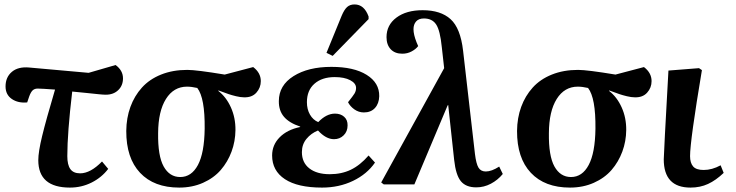

<svg xmlns="http://www.w3.org/2000/svg" viewBox="-20 -828 3304 862"><path d="M293.9 14.2Q151.9 14.2 151.9 -108.9Q151.9 -146 169.2 -217.3Q186.5 -288.6 227.1 -425.8Q166.5 -430.2 152.8 -430.2Q136.7 -431.2 127.4 -423.1Q118.2 -415 110.8 -394L102.1 -368.2Q61.5 -364.3 33.2 -383.5Q4.9 -402.8 4.9 -439.9Q4.9 -481.4 33.2 -505.4Q61.5 -529.3 110.8 -524.9L377.9 -501L499 -536.1Q532.2 -511.7 532.2 -476.1Q532.2 -443.8 510.7 -423.3Q489.3 -402.8 455.1 -402.8Q444.3 -402.8 424.6 -404.8Q404.8 -406.7 368.9 -410.6Q333 -414.6 304.2 -417Q282.2 -230.5 282.2 -127Q282.2 -87.9 295.9 -68.8Q309.6 -49.8 339.8 -49.8Q386.2 -49.8 438 -103L465.8 -69.8Q436.5 -31.2 391.4 -8.5Q346.2 14.2 293.9 14.2Z M784.7 14.2Q671.4 14.2 608.9 -52.2Q546.4 -118.7 546.9 -240.2Q547.4 -298.3 565.4 -347.9Q583.5 -397.5 617.2 -434.8Q650.9 -472.2 703.1 -493.2Q755.4 -514.2 820.8 -514.2Q861.8 -514.2 988.8 -493.2L1116.7 -526.9Q1150.9 -501 1150.9 -463.9Q1150.9 -434.1 1130.9 -411.9Q1110.8 -389.6 1074.7 -391.1Q1060.1 -391.1 1039.8 -396Q1019.5 -400.9 1006.3 -405.5Q993.2 -410.2 960.9 -421.9L960 -419.9Q995.6 -392.6 1016.6 -345.9Q1037.6 -299.3 1037.1 -244.1Q1036.6 -193.4 1019.5 -147.2Q1002.4 -101.1 971.2 -64.9Q939.9 -28.8 891.6 -7.3Q843.3 14.2 784.7 14.2ZM789.1 -33.2Q839.8 -33.2 868.7 -87.4Q897.5 -141.6 898.9 -250Q900.4 -388.7 865.7 -433.1Q839.8 -439 819.8 -439Q759.8 -439 725.1 -383.8Q690.4 -328.6 689.9 -230Q688.5 -127.9 714.8 -80.6Q741.2 -33.2 789.1 -33.2Z M1634.8 -742.2 1473.6 -577.1 1445.8 -590.8 1513.7 -756.8Q1525.4 -784.7 1538.3 -796.4Q1551.3 -808.1 1571.8 -808.1Q1615.2 -808.1 1634.8 -753.9ZM1425.8 14.2Q1316.4 14.2 1259 -23.7Q1201.7 -61.5 1201.7 -129.9Q1201.7 -177.2 1235.4 -211.4Q1269 -245.6 1327.6 -257.8V-259.8Q1278.8 -275.9 1255.1 -303.5Q1231.4 -331.1 1231.9 -374Q1231.9 -444.8 1297.9 -486.3Q1363.8 -527.8 1467.8 -527.8Q1568.8 -527.8 1626.2 -491.9Q1683.6 -456.1 1682.6 -396Q1681.6 -362.8 1663.3 -343Q1645 -323.2 1613.8 -323.2Q1590.3 -323.2 1571 -336.9Q1551.8 -350.6 1542.5 -369.1Q1564.9 -397 1571.8 -408.4Q1578.6 -419.9 1578.6 -433.1Q1578.6 -454.1 1552.2 -468Q1525.9 -481.9 1482.9 -481.9Q1425.8 -481.9 1391.8 -452.1Q1357.9 -422.4 1357.9 -369.1Q1357.9 -337.4 1371.6 -313.5Q1385.3 -289.6 1408.7 -279.8Q1445.3 -317.9 1483.9 -317.9Q1509.3 -317.9 1525.1 -303.7Q1541 -289.6 1540.5 -265.1Q1540.5 -237.8 1522.9 -220.5Q1505.4 -203.1 1479.5 -203.1Q1443.4 -203.1 1407.7 -242.2Q1376.5 -229.5 1356 -204.6Q1335.4 -179.7 1335.4 -145Q1335.4 -98.1 1368.9 -72Q1402.3 -45.9 1460.4 -45.9Q1513.2 -45.9 1554.9 -65.9Q1596.7 -85.9 1634.8 -129.9L1663.6 -98.1Q1627.4 -45.9 1564.7 -15.9Q1502 14.2 1425.8 14.2Z M2118.2 13.2Q2071.8 13.2 2049.1 -14.4Q2026.4 -42 2019 -109.9L1992.2 -356.9L1989.3 -354L1840.3 0H1703.1L1691.4 -8.8L1974.1 -522L1963.4 -617.2Q1956.1 -690.9 1938.2 -718Q1920.4 -745.1 1883.3 -745.1Q1859.9 -745.1 1848.1 -731.7Q1836.4 -718.3 1836.4 -696.8Q1836.4 -672.9 1850.1 -638.2L1857.4 -621.1Q1847.2 -607.4 1828.1 -597.2Q1809.1 -586.9 1786.1 -586.9Q1752.9 -586.9 1734.1 -606.9Q1715.3 -627 1715.3 -661.1Q1715.3 -715.8 1759.8 -749Q1804.2 -782.2 1877.4 -782.2Q1958.5 -782.2 2002.9 -741.9Q2047.4 -701.7 2059.1 -600.1L2112.3 -137.2Q2117.7 -92.8 2128.2 -75.4Q2138.7 -58.1 2161.1 -58.1Q2187 -58.1 2221.2 -80.1L2237.3 -46.9Q2214.8 -19.5 2183.8 -3.2Q2152.8 13.2 2118.2 13.2Z M2539.1 14.2Q2425.8 14.2 2363.3 -52.2Q2300.8 -118.7 2301.3 -240.2Q2301.8 -298.3 2319.8 -347.9Q2337.9 -397.5 2371.6 -434.8Q2405.3 -472.2 2457.5 -493.2Q2509.8 -514.2 2575.2 -514.2Q2616.2 -514.2 2743.2 -493.2L2871.1 -526.9Q2905.3 -501 2905.3 -463.9Q2905.3 -434.1 2885.3 -411.9Q2865.2 -389.6 2829.1 -391.1Q2814.5 -391.1 2794.2 -396Q2773.9 -400.9 2760.7 -405.5Q2747.6 -410.2 2715.3 -421.9L2714.4 -419.9Q2750 -392.6 2771 -345.9Q2792 -299.3 2791.5 -244.1Q2791 -193.4 2773.9 -147.2Q2756.8 -101.1 2725.6 -64.9Q2694.3 -28.8 2646 -7.3Q2597.7 14.2 2539.1 14.2ZM2543.5 -33.2Q2594.2 -33.2 2623 -87.4Q2651.9 -141.6 2653.3 -250Q2654.8 -388.7 2620.1 -433.1Q2594.2 -439 2574.2 -439Q2514.2 -439 2479.5 -383.8Q2444.8 -328.6 2444.3 -230Q2442.9 -127.9 2469.2 -80.6Q2495.6 -33.2 2543.5 -33.2Z M3080.1 14.2Q2960 14.2 2960 -112.8Q2960 -134.3 2981 -511.2L3118.2 -522L3131.3 -513.2Q3078.1 -195.8 3078.1 -127Q3078.1 -96.7 3091.8 -80.8Q3105.5 -64.9 3139.2 -64.9Q3176.8 -64.9 3215.3 -85.9L3229 -51.8Q3194.3 -18.6 3158.9 -2.2Q3123.5 14.2 3080.1 14.2Z"/></svg>

Font: Literata SemiBold
Style: Italic
Weight: 650
Italic angle: -2.39999°
Designer: Latin by Veronika Burian and Jose Scaglione. Greek by Irene Vlachou. Cyrillic by Vera Evstafieva
Foundry: TypeTogether
Version: Version 3.021